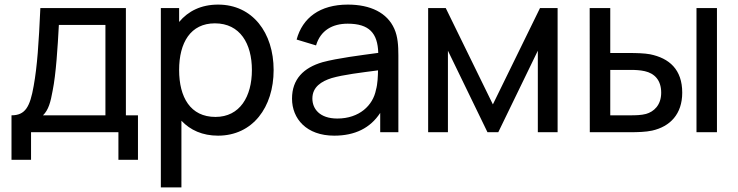

<svg xmlns="http://www.w3.org/2000/svg" viewBox="-20 -575 3208 835"><path d="M115 120V0H495V120H580V-73.5H527.5V-540H155.5C148.5 -386 142 -287.5 126.5 -201.5C110.5 -110 90 -73.5 30 -73.5V120ZM167 -73.5C191 -97 200 -130.5 209 -181C223.5 -252 231 -372 236 -466.5H438.5V-73.5Z M928.5 -555C855 -555 798.5 -527 759 -479.5V-540H679.5V240H769V-50C807.5 -9 861 15 928 15C1079 15 1170 -108.5 1170 -270.5C1170 -432.5 1078.5 -555 928.5 -555ZM917 -66.5C808 -66.5 759 -152 759 -270.5C759 -390 809 -473.5 914.5 -473.5C1024.5 -473.5 1075.5 -384.5 1075.5 -270.5C1075.5 -155.5 1023.5 -66.5 917 -66.5Z M1695 -449.5C1664 -520 1590.5 -555 1493 -555C1371 -555 1295.5 -497.5 1270 -403L1354.5 -377.5C1374 -443.5 1426.5 -472 1492 -472C1585.5 -472 1622.5 -431 1625 -345C1545 -334 1450 -322.5 1382.5 -304.5C1300.5 -280.5 1250 -231 1250 -146C1250 -59 1312.5 15 1433.5 15C1523.5 15 1590.5 -18 1633.5 -84V0H1712.5V-334C1712.5 -376.5 1710 -416 1695 -449.5ZM1447 -59.5C1370 -59.5 1338.5 -102 1338.5 -146.5C1338.5 -197 1378 -221.5 1422.5 -235.5C1475 -250.5 1548 -259 1624 -269C1623.5 -244.5 1622.5 -210 1615 -184C1602 -117 1543 -59.5 1447 -59.5Z M1928 0V-354.5L2100 0H2147L2319 -354.5V0H2405V-540H2328.5L2123.5 -121L1918.5 -540H1842V0Z M2721.5 0C2752 0 2789 -1 2816 -7C2894 -24.5 2947 -78.5 2947 -172C2947 -273 2890.5 -322 2807 -339C2782.5 -343.5 2747.5 -344.5 2716.5 -344.5H2634V-540H2544.5L2545 0ZM3098 -540H3009V0H3098ZM2634 -271H2723C2742 -271 2764.5 -270 2784 -265.5C2826 -256 2855.5 -227 2855.5 -172C2855.5 -117 2823 -89 2789.5 -79.5C2769.5 -74 2742.5 -73.5 2723 -73.5H2634Z"/></svg>

Font: Hauora Medium
Style: Regular
Weight: 500
Designer: Wayne Shih
Foundry: WCYS
Version: Version 1.001;hotconv 1.0.109;makeotfexe 2.5.65596